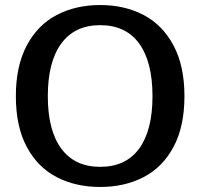

<svg xmlns="http://www.w3.org/2000/svg" viewBox="-20 -729 796 763"><path d="M43 -347Q43 -467 86.5 -548.5Q130 -630 205.5 -669.5Q281 -709 378 -709Q475 -709 550.5 -669.5Q626 -630 669.5 -548.5Q713 -467 713 -347Q713 -226 669.5 -145Q626 -64 550.5 -25Q475 14 378 14Q281 14 205.5 -25Q130 -64 86.5 -145Q43 -226 43 -347ZM586 -347Q586 -483 533 -556Q480 -629 378 -629Q277 -629 223.5 -556Q170 -483 170 -347Q170 -211 223.5 -138.5Q277 -66 378 -66Q480 -66 533 -138.5Q586 -211 586 -347Z"/></svg>

Font: Maitree Semibold
Style: Regular
Weight: 600
Designer: CadsonDemak Team
Foundry: CadsonDemak
Version: Version 1.010